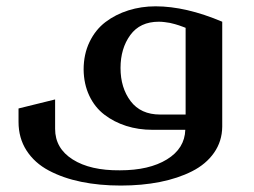

<svg xmlns="http://www.w3.org/2000/svg" viewBox="-20 -407 795 602"><path d="M676.8 -338.9V-9.8Q676.3 36.1 651.1 72Q626 107.9 582 130.1Q538.1 152.3 481.4 163.6Q424.8 174.8 358.9 174.8Q291.5 174.8 234.6 163.1Q177.7 151.4 133.1 127.7Q88.4 104 63.2 64.9Q38.1 25.9 38.1 -24.9V-66.9L152.8 -95.2V-2.9Q152.8 58.1 208 93Q263.2 127.9 356 127Q447.8 127 503.4 92.8Q559.1 58.6 561 0H458Q414.1 0 375.7 -12.2Q337.4 -24.4 307.4 -47.4Q277.3 -70.3 260 -106.9Q242.7 -143.6 242.2 -189Q242.2 -236.8 260.7 -275.4Q279.3 -314 310.8 -337.9Q342.3 -361.8 382.6 -374.5Q422.9 -387.2 467.8 -387.2Q562.5 -387.2 676.8 -338.9ZM481.9 -47.9H562V-319.8Q561 -320.3 553 -323.2Q544.9 -326.2 541.3 -327.4Q537.6 -328.6 528.6 -331.3Q519.5 -334 512.9 -335.2Q506.3 -336.4 496.8 -337.6Q487.3 -338.9 478 -338.9Q418.9 -338.9 388.4 -296.9Q357.9 -254.9 357.9 -193.8Q357.9 -131.8 389.6 -89.8Q421.4 -47.9 481.9 -47.9Z"/></svg>

Font: Wesal
Style: Regular
Weight: 500
Designer: Ahmed zaza
Foundry: Ahmed zaza
Version: Version 2.01